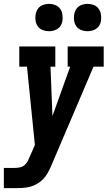

<svg xmlns="http://www.w3.org/2000/svg" viewBox="-48 -771 568 996"><path d="M-28 205V100H30Q43 100 56.5 97Q70 94 80.5 84.5Q91 75 97 62.5Q103 50 108 38L133 -19L92 -425H52V-530H239V-425H214L224 -169L316 -425H303V-530H490V-425H437L222 79Q213 101 201.5 122.5Q190 144 173 161Q158 175 141 184.5Q124 194 105 198.5Q86 203 67.5 204Q49 205 30 205ZM406 -609Q389 -609 373.5 -615Q358 -621 348.5 -634Q339 -647 336.5 -663.5Q334 -680 337 -697Q339 -709 345 -720Q351 -731 361 -738Q371 -745 383 -748Q395 -751 406 -751Q423 -751 438.5 -745Q454 -739 463.5 -726Q473 -713 475.5 -696.5Q478 -680 476 -663Q474 -651 468 -640Q462 -629 451.5 -622Q441 -615 429.5 -612Q418 -609 406 -609ZM206 -609Q189 -609 173.5 -615Q158 -621 148.5 -634Q139 -647 136.5 -663.5Q134 -680 137 -697Q139 -709 145 -720Q151 -731 161 -738Q171 -745 183 -748Q195 -751 206 -751Q223 -751 238.5 -745Q254 -739 263.5 -726Q273 -713 275.5 -696.5Q278 -680 276 -663Q274 -651 268 -640Q262 -629 251.5 -622Q241 -615 229.5 -612Q218 -609 206 -609Z"/></svg>

Font: Iosevka Slab Extrabold Oblique
Style: Regular
Weight: 800
Italic angle: -9°
Monospace: yes
Designer: Belleve Invis
Foundry: Belleve Invis
Version: Version 11.1.1; ttfautohint (v1.8.3)